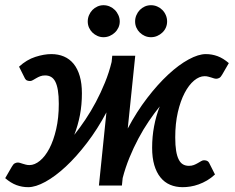

<svg xmlns="http://www.w3.org/2000/svg" viewBox="-30 -730 924 756"><path d="M0 0ZM473 -224Q508 -290 549.5 -344Q591 -398 632.5 -436.5Q674 -475 712.8 -496Q751.5 -517 780.5 -517Q804.5 -517 826.8 -508.8Q849 -500.5 871 -481.5L845 -436.5Q839.5 -426.5 833.5 -423.2Q827.5 -420 821.5 -420Q817 -420 812.2 -421.5Q807.5 -423 802 -424.8Q796.5 -426.5 790 -428.2Q783.5 -430 775.5 -430Q755 -430 734.2 -412.8Q713.5 -395.5 697 -364Q680.5 -332.5 670.2 -288Q660 -243.5 660 -189Q660 -157.5 663.5 -136.2Q667 -115 673.8 -101.8Q680.5 -88.5 690.5 -82.8Q700.5 -77 714 -77Q724.5 -77 733 -80.2Q741.5 -83.5 748.8 -87.8Q756 -92 762 -95.5Q768 -99 773 -99Q778.5 -99 784 -97.2Q789.5 -95.5 793 -89.5L816.5 -43Q801.5 -29 785.2 -19.5Q769 -10 752.2 -4Q735.5 2 719.5 4.5Q703.5 7 689.5 7Q662 7 639.8 -2.5Q617.5 -12 601.8 -31.5Q586 -51 577.5 -80Q569 -109 569 -148Q569 -192.5 576.8 -233.2Q584.5 -274 599 -311Q577.5 -284.5 555.8 -252.5Q534 -220.5 514.8 -184.2Q495.5 -148 479.5 -108.8Q463.5 -69.5 453 -29L450 0.5H359.5L389 -287.5Q354 -221.5 312.2 -167Q270.5 -112.5 229 -74Q187.5 -35.5 148.8 -14.2Q110 7 81 7Q57 7 34.8 -1.2Q12.5 -9.5 -9.5 -28.5L16.5 -73.5Q22 -83.5 28 -86.8Q34 -90 40 -90Q44.5 -90 49.2 -88.5Q54 -87 59.5 -85.2Q65 -83.5 71.5 -81.8Q78 -80 86 -80Q106.5 -80 127.2 -97Q148 -114 164.5 -145.5Q181 -177 191.2 -221.5Q201.5 -266 201.5 -321Q201.5 -352.5 198 -374Q194.5 -395.5 187.8 -408.5Q181 -421.5 171 -427.2Q161 -433 147.5 -433Q137 -433 128.5 -429.8Q120 -426.5 112.8 -422.2Q105.5 -418 99.5 -414.5Q93.5 -411 88.5 -411Q83 -411 77.5 -412.8Q72 -414.5 68.5 -420.5L45 -467.5Q75 -495 109.2 -506Q143.5 -517 172 -517Q199.5 -517 221.8 -507.5Q244 -498 259.8 -478.8Q275.5 -459.5 284 -430.5Q292.5 -401.5 292.5 -362.5Q292.5 -317.5 284.8 -277Q277 -236.5 262.5 -199Q284 -226 306 -258.8Q328 -291.5 347.5 -328.2Q367 -365 383.2 -404.8Q399.5 -444.5 409.5 -486L412 -510.5H502.5ZM441.5 -645.5Q441.5 -632.5 436.2 -621.2Q431 -610 422.2 -601.8Q413.5 -593.5 402 -588.5Q390.5 -583.5 377.5 -583.5Q365 -583.5 353.8 -588.5Q342.5 -593.5 334 -601.8Q325.5 -610 320.5 -621.2Q315.5 -632.5 315.5 -645.5Q315.5 -658.5 320.5 -670.2Q325.5 -682 334 -690.8Q342.5 -699.5 353.8 -704.5Q365 -709.5 377.5 -709.5Q390.5 -709.5 402 -704.5Q413.5 -699.5 422.2 -690.8Q431 -682 436.2 -670.2Q441.5 -658.5 441.5 -645.5ZM628 -645.5Q628 -632.5 623 -621.2Q618 -610 609.2 -601.8Q600.5 -593.5 589 -588.5Q577.5 -583.5 564.5 -583.5Q551.5 -583.5 540.2 -588.5Q529 -593.5 520.5 -601.8Q512 -610 507 -621.2Q502 -632.5 502 -645.5Q502 -658.5 507 -670.2Q512 -682 520.5 -690.8Q529 -699.5 540.2 -704.5Q551.5 -709.5 564.5 -709.5Q577.5 -709.5 589 -704.5Q600.5 -699.5 609.2 -690.8Q618 -682 623 -670.2Q628 -658.5 628 -645.5Z"/></svg>

Font: Lato Semibold
Style: Italic
Weight: 600
Italic angle: -7°
Designer: Lukasz Dziedzic
Foundry: tyPoland Lukasz Dziedzic
Version: Version 2.006; 2014-01-15